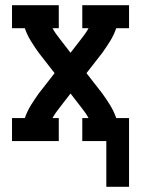

<svg xmlns="http://www.w3.org/2000/svg" viewBox="-20 -540 540 735"><path d="M387 175V0H295V-88H319Q313 -99 306 -109Q299 -119 291 -129L250 -182L209 -129Q201 -119 194 -109Q187 -99 181 -88H205V0H26V-88H75Q84 -114 98.5 -137.5Q113 -161 129 -183L189 -260L129 -337Q113 -359 98.5 -382.5Q84 -406 75 -432H26V-520H205V-432H181Q187 -421 194 -411Q201 -401 209 -391L250 -338L291 -391Q299 -401 306 -411Q313 -421 319 -432H295V-520H474V-432H425Q416 -406 401.5 -382.5Q387 -359 371 -337L311 -260L371 -183Q387 -161 401.5 -137.5Q416 -114 425 -88H474V175Z"/></svg>

Font: Iosevka Curly Slab Semibold
Style: Regular
Weight: 600
Monospace: yes
Designer: Belleve Invis
Foundry: Belleve Invis
Version: Version 22.1.2; ttfautohint (v1.8.4)